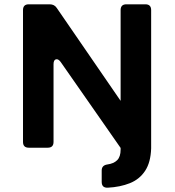

<svg xmlns="http://www.w3.org/2000/svg" viewBox="-20 -687 812 893"><path d="M481 186Q453 187 453 159V106Q453 82 479 78Q509 74 525 58Q541 42 541 9V1L262 -399Q251 -414 240 -411Q229 -408 229 -388V-27Q229 0 202 0H114Q87 0 87 -27V-640Q87 -667 114 -667H211Q233 -667 244 -650L541 -218V-640Q541 -667 568 -667H656Q683 -667 683 -640V3Q681 68 655 107.5Q629 147 584 165Q539 183 481 186Z"/></svg>

Font: Pitagon Sans
Style: Bold
Weight: 700
Designer: Travis Tran
Foundry: Pitagon
Version: Version 1.001; ttfautohint (v1.8.4.7-5d5b);gftools[0.9.26]